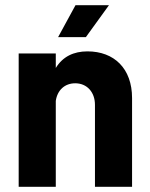

<svg xmlns="http://www.w3.org/2000/svg" viewBox="-20 -720 580 740"><path d="M52 0H195V-331C201 -373 230 -399 270 -399C315 -399 346 -365 346 -316V0H489V-342C489 -456 420 -522 317 -522C264 -522 222 -502 195 -458V-514H52ZM204 -577H311L400 -700H271Z"/></svg>

Font: Vanilla Cream Black
Style: Regular
Weight: 900
Designer: Jeremy Tribby, Jinavaṁso
Foundry: Tribby Type
Version: Version 1.422;Glyphs 3.1.2 (3151)